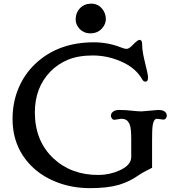

<svg xmlns="http://www.w3.org/2000/svg" viewBox="-20 -1006 932 1038"><path d="M47.9 0ZM862.8 -359.4 828.1 -363.8Q803.2 -363.8 802.7 -287.6Q802.2 -267.6 802.2 -250V-99.1L758.3 -76.2Q739.7 -66.4 722.7 -54.2Q705.6 -42 679.7 -29.1Q653.8 -16.1 623 -6.8Q560.5 11.2 467.3 11.2Q374 11.2 294.4 -18.3Q214.8 -47.9 160.2 -98.6Q47.9 -203.1 47.9 -363.3Q47.9 -452.1 79.6 -528.1Q111.3 -604 168.9 -659.2Q292.5 -777.3 487.3 -777.3Q564 -777.3 634.3 -749.5Q653.8 -741.7 663.1 -741.7Q677.7 -741.7 695.3 -760.7Q724.1 -790.5 733.9 -790.5Q748.5 -790.5 748.5 -766.6Q748.5 -742.7 753.4 -716.3Q758.3 -689.9 764.6 -665L775.4 -619.1Q780.3 -598.1 780.3 -587.4Q780.3 -564.5 767.1 -564.5Q755.9 -564.5 749.5 -575.7Q714.4 -639.2 634.3 -673.8Q560.1 -706.1 481.4 -706.1Q402.8 -706.1 347.2 -682.9Q291.5 -659.7 252 -618.7Q168.5 -532.2 168.5 -398.4Q168.5 -244.6 268.1 -150.4Q364.3 -60.1 511.2 -60.1Q572.3 -60.1 627 -85Q689.5 -113.3 689.5 -157.2V-250Q689.5 -313.5 681.4 -332.3Q673.3 -351.1 662.6 -357.4Q651.9 -363.8 634.8 -363.8L598.6 -358.4Q589.4 -358.4 584.5 -366.2Q579.6 -374 579.6 -379.6Q579.6 -385.3 581.8 -390.6Q584 -396 588.9 -400.4Q601.1 -411.6 623.5 -411.6Q646 -411.6 661.6 -410.4Q677.2 -409.2 690.4 -407.7Q726.6 -403.8 745.1 -403.8L835.9 -411.6Q871.1 -411.6 879.9 -390.6Q881.8 -385.3 881.8 -379.6Q881.8 -374 877 -366.7Q872.1 -359.4 862.8 -359.4ZM469.2 -825.7Q449.2 -825.7 433.8 -833Q418.5 -840.3 408.7 -851.6Q389.2 -875 389.2 -897.7Q389.2 -920.4 395.3 -935.3Q401.4 -950.2 412.1 -961.4Q436.5 -986.3 472.7 -986.3Q509.8 -986.3 532.2 -958.5Q552.2 -934.6 552.2 -902.3Q552.2 -875 530.3 -851.1Q506.3 -825.7 469.2 -825.7Z"/></svg>

Font: Stoke
Style: Regular
Weight: 400
Designer: Nicole Fally
Foundry: Nicole Fally
Version: Version 1.002